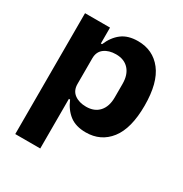

<svg xmlns="http://www.w3.org/2000/svg" viewBox="-169 -657 938 985"><g transform="rotate(30 300.0 -164.0)"><path d="M59 -516H207V-422H214Q235 -472 271.5 -500Q308 -528 367 -528Q456 -528 508.5 -460.5Q561 -393 561 -258Q561 -123 508.5 -55.5Q456 12 367 12Q308 12 271.5 -16Q235 -44 214 -94H207V200H59ZM407 -218V-298Q407 -352 379.5 -382.5Q352 -413 303 -413Q261 -413 234 -393Q207 -373 207 -334V-182Q207 -143 234 -123Q261 -103 303 -103Q352 -103 379.5 -133.5Q407 -164 407 -218Z"/></g></svg>

Font: iA Writer Mono V
Style: Regular
Weight: 400
Designer: Mike Abbink, Paul van der Laan, Pieter van Rosmalen
Foundry: Bold Monday
Version: Version 2.000